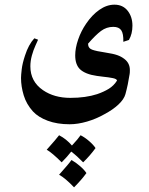

<svg xmlns="http://www.w3.org/2000/svg" viewBox="-20 -341 637 822"><path d="M512 -89Q536 -71 536 -41Q536 -29 535 -24Q528 22 517 62Q511 84 487 106.5Q463 129 427 148Q392 168 352.5 179.5Q313 191 278 191Q225 191 184.5 176Q144 161 121 136Q93 105 81.5 67Q70 29 70 -7Q70 -19 73 -44.5Q76 -70 87 -103Q102 -150 127 -177L143 -171Q141 -166 132 -146.5Q123 -127 116.5 -103.5Q110 -80 110 -57Q110 8 164 45Q212 78 281 78Q347 78 396 62Q425 52 446 39Q467 26 481 4Q480 -3 463.5 -6.5Q447 -10 418 -13L395 -16Q345 -23 322 -45Q302 -65 302 -104Q302 -135 314.5 -171.5Q327 -208 349 -240Q374 -277 405.5 -299Q437 -321 470 -321Q506 -321 526.5 -295Q547 -269 547 -231Q547 -196 532 -170L508 -162Q509 -197 499 -211.5Q489 -226 465 -226Q436 -226 412.5 -208.5Q389 -191 357 -154Q357 -135 374 -128.5Q391 -122 432 -116Q465 -111 482 -105Q499 -99 512 -89ZM233 238Q264 254 288 282Q315 253 325 238Q343 247 361.5 263Q380 279 389 293Q365 326 336 354Q310 327 285 308Q268 330 244 354Q203 313 180 300Q222 253 233 238ZM286 344Q304 354 322.5 370Q341 386 350 400Q329 429 297 461Q260 422 233 407Q276 359 286 344Z"/></svg>

Font: Katibeh
Style: Regular
Weight: 400
Designer: Arabic design by Kourosh Beigpour, Latin design by Eduardo Tunni, engineering by Lasse Fister
Version: Version 1.000